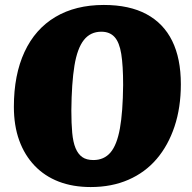

<svg xmlns="http://www.w3.org/2000/svg" viewBox="-20 -739 776 775"><path d="M36 -308Q36 -437 79 -529.5Q122 -622 203.5 -670.5Q285 -719 399 -719Q502 -719 571 -682Q640 -645 675 -574Q710 -503 710 -399Q710 -305 684.5 -228.5Q659 -152 612.5 -97.5Q566 -43 498.5 -13.5Q431 16 346 16Q274 16 217 -6Q160 -28 119.5 -70.5Q79 -113 57.5 -172.5Q36 -232 36 -308ZM389 -611Q345 -611 318.5 -577.5Q292 -544 280.5 -474Q269 -404 268 -293Q268 -241 271.5 -203Q275 -165 285 -141Q295 -117 312 -105Q329 -93 357 -93Q400 -93 426 -123.5Q452 -154 464 -220.5Q476 -287 477 -396Q477 -474 469.5 -521Q462 -568 442.5 -589.5Q423 -611 389 -611Z"/></svg>

Font: Literata 18pt Black
Style: Italic
Weight: 900
Italic angle: -2°
Designer: Latin by Veronika Burian and Jose Scaglione. Greek by Irene Vlachou. Cyrillic by Vera Evstafieva
Foundry: TypeTogether
Version: Version 3.103;gftools[0.9.29]